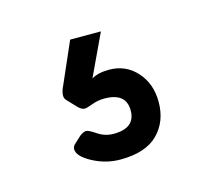

<svg xmlns="http://www.w3.org/2000/svg" viewBox="-51 -88 413 368"><g transform="rotate(-15 155.5 96.5)"><path d="M136 56Q149 48 171 48Q204 48 225.5 72Q247 96 247 132Q247 171 222.5 195.5Q198 220 148 220Q119 220 93 206Q67 192 67 178Q67 173 71 169L85 156Q93 150 98 150Q103 150 117 159.5Q131 169 148 169Q191 169 191 134Q191 99 148 99Q135 99 123 103.5Q111 108 107 108Q101 108 94 101L77 83Q73 79 73 73Q73 65 79 53L114 -27H175Z"/></g></svg>

Font: Rubik
Style: Regular
Weight: 400
Designer: Hubert & Fischer
Foundry: Hubert & Fischer
Version: Version 1.100